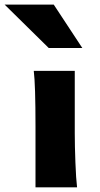

<svg xmlns="http://www.w3.org/2000/svg" viewBox="-59 -801 428 821"><path d="M260.7 -231.9Q260.7 -178.2 263.4 -107.2Q266.1 -36.1 270.5 0H92.8V-258.8Q92.8 -439 85.4 -498H260.7ZM170.9 -781.2 293 -595.7H149.4L-39.1 -781.2Z"/></svg>

Font: Lesson One Extra
Style: Regular
Weight: 800
Designer: But Ko, Victor Gaultney, Annie Olsen, Julie Remington, Don Collingsworth, Eric Hays, Becca Hirsbrunner
Version: Version 1.100